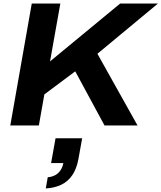

<svg xmlns="http://www.w3.org/2000/svg" viewBox="-20 -707 910 1082"><path d="M38 0 159 -687H320L262 -361L657 -687H870L529 -404L755 0H569L404 -305L230 -175L199 0ZM238 355 249 292Q286 289 308.5 267.5Q331 246 337 212H268L293 72H443L422 189Q412 244 387.5 280Q363 316 325.5 334Q288 352 238 355Z"/></svg>

Font: Archivo SemiExpanded
Style: Bold Italic
Weight: 700
Width: 6
Italic angle: -10°
Designer: Hector Gatti
Foundry: Omnibus-Type
Version: Version 2.001